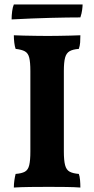

<svg xmlns="http://www.w3.org/2000/svg" viewBox="-20 -837 422 860"><path d="M116 -519Q116 -558 111 -578.5Q106 -599 91.5 -607Q77 -615 50 -618Q46 -629 44 -646Q42 -663 42 -679Q60 -678 86.5 -677.5Q113 -677 142 -676.5Q171 -676 194 -676Q217 -676 243 -676.5Q269 -677 294.5 -677.5Q320 -678 340 -679Q340 -662 339 -647Q338 -632 333 -618Q306 -616 291.5 -607.5Q277 -599 271.5 -578.5Q266 -558 266 -519V-158Q266 -119 271.5 -97.5Q277 -76 292 -68Q307 -60 333 -58Q337 -48 338.5 -31Q340 -14 340 3Q314 1 277 0.5Q240 0 199 0Q158 0 115.5 0.5Q73 1 42 3Q42 -13 44.5 -30Q47 -47 50 -58Q77 -60 91.5 -68Q106 -76 111 -97.5Q116 -119 116 -158ZM32 -750Q32 -768 34.5 -787Q37 -806 42 -817H350Q350 -809 348 -793Q346 -777 340 -759Q286 -759 206.5 -757Q127 -755 32 -750Z"/></svg>

Font: Vollkorn
Style: Bold
Weight: 700
Designer: Friedrich Althausen
Foundry: Friedrich Althausen
Version: Version 5.000